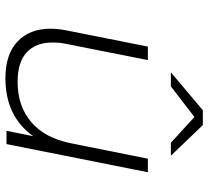

<svg xmlns="http://www.w3.org/2000/svg" viewBox="-50 -715 769 709"><g transform="rotate(90 334.5 -360.5)"><path d="M616 -522 512 0H463L483 -99Q410 4 269 4Q181 4 133.5 -40.5Q86 -85 86 -163Q86 -190 92 -220L152 -522H202L142 -220Q137 -198 137 -170Q137 -108 173.5 -74.5Q210 -41 282 -41Q372 -41 431 -91.5Q490 -142 509 -238L566 -522ZM507 -607 412 -694 299 -607H247L387 -725H442L555 -607Z"/></g></svg>

Font: Idrija
Style: Italic
Weight: 300
Italic angle: -11.3°
Designer: Julieta Ulanovsky
Foundry: Julieta Ulanovsky
Version: Version 7.200